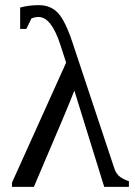

<svg xmlns="http://www.w3.org/2000/svg" viewBox="-20 -724 525 744"><path d="M268.1 -373Q251.5 -327.1 111.3 0H26.4V-16.1L236.3 -481.4L214.4 -548.8Q179.2 -658.2 129.4 -658.2Q115.7 -658.2 101.6 -652.3L82 -611.8H58.1V-694.8Q91.8 -704.1 130.4 -704.1Q175.8 -704.1 204.1 -674.3Q232.4 -644.5 259.8 -562.5L422.9 -71.8Q430.7 -48.3 446.8 -37.6Q462.9 -26.9 479.5 -22V0H383.8Z"/></svg>

Font: Times New Roman
Style: Regular
Weight: 400
Designer: Steve Matteson
Foundry: Ascender Corporation
Version: Version 2.00.3